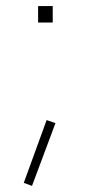

<svg xmlns="http://www.w3.org/2000/svg" viewBox="-20 -464 290 630"><path d="M105 -390V-444H153V-390ZM85 146 58 136 133 -70 162 -60Z"/></svg>

Font: Sora Thin
Style: Regular
Weight: 32
Designer: Jonathan Barnbrook, Julián Moncada
Foundry: Barnbrook Fonts
Version: Version 2.000